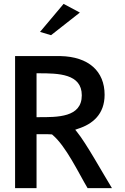

<svg xmlns="http://www.w3.org/2000/svg" viewBox="-20 -983 647 993"><path d="M187 -818 244 -801 393 -918 309 -963ZM521 -493C521 -614 439 -690 292 -693H58V-10H169V-289H208C220 -289 233 -289 246 -288H249L251 -286C321 -228 387 -87 433 -10H559C511 -88 426 -242 378 -301L369 -312L383 -317C459 -341 521 -392 521 -493ZM179 -377H169V-604H179C282 -604 403 -602 403 -490C403 -375 277 -377 179 -377Z"/></svg>

Font: Bluebird
Style: Li
Weight: 300
Designer: Jasper
Foundry: Cannot Into Space Fonts
Version: Version 0.98